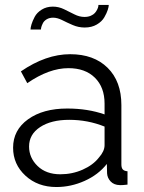

<svg xmlns="http://www.w3.org/2000/svg" viewBox="-20 -750 585 780"><path d="M195.8 -678.2Q180.7 -678.2 169.7 -671.6Q158.7 -665 154.1 -655.5Q149.4 -646 147.7 -639.6Q146 -633.3 146 -629.9H104Q104 -637.7 107.9 -650.9Q111.8 -664.1 120.8 -681.4Q129.9 -698.7 149.4 -710.9Q168.9 -723.1 194.8 -723.1Q218.3 -723.1 240 -712.6Q261.7 -702.1 282.2 -691.7Q302.7 -681.2 323.2 -681.2Q337.9 -681.2 348.9 -686Q359.9 -690.9 365.5 -697.3Q371.1 -703.6 374.8 -711.2Q378.4 -718.8 379.2 -723.1Q379.9 -727.5 379.9 -730H421.9Q421.9 -722.7 417.7 -709.7Q413.6 -696.8 403.8 -679.7Q394 -662.6 373.3 -650.4Q352.5 -638.2 324.2 -638.2Q298.8 -638.2 275.6 -648.2Q252.4 -658.2 232.7 -668.2Q212.9 -678.2 195.8 -678.2ZM33.2 -149.9Q33.2 -221.7 94 -265.4Q154.8 -309.1 252.9 -309.1Q336.9 -309.1 404.8 -285.2V-329.1Q404.8 -395.5 365.5 -434.3Q326.2 -473.1 257.8 -473.1Q179.2 -473.1 90.8 -412.1L64.9 -460Q166.5 -529.8 265.1 -529.8Q361.3 -529.8 417.2 -474.6Q473.1 -419.4 473.1 -323.2V-82Q473.1 -67.9 479 -61.5Q484.9 -55.2 498 -54.2V0Q473.6 2.9 466.8 2Q442.9 1.5 429.4 -12.9Q416 -27.3 415 -45.9L414.1 -84Q379.4 -40 323.7 -15.1Q268.1 9.8 209 9.8Q133.3 9.8 83.3 -36.4Q33.2 -82.5 33.2 -149.9ZM381.8 -109.9Q404.8 -135.7 404.8 -160.2V-235.8Q336.9 -263.2 261.2 -263.2Q187.5 -263.2 142.8 -233.6Q98.1 -204.1 98.1 -154.8Q98.1 -108.9 132.8 -75.4Q167.5 -42 225.1 -42Q273.4 -42 315.9 -60.8Q358.4 -79.6 381.8 -109.9Z"/></svg>

Font: Rawline
Style: Regular
Weight: 400
Designer: Matt McInerney, Pablo Impallari, Rodrigo Fuenzalida
Foundry: Matt McInerney, Pablo Impallari, Rodrigo Fuenzalida
Version: Version 4.020;PS 004.020;hotconv 1.0.88;makeotf.lib2.5.64775